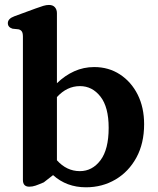

<svg xmlns="http://www.w3.org/2000/svg" viewBox="-20 -764 653 796"><path d="M216 -709.5V-419Q249 -451 287.8 -468.5Q326.5 -486 370.5 -486Q430.5 -486 477.2 -455.5Q524 -425 550.8 -371.8Q577.5 -318.5 577.5 -249Q577.5 -169.5 545.5 -110.8Q513.5 -52 458.8 -19.8Q404 12.5 336.5 12.5Q256 12.5 200 -38L161.5 -8Q140.5 1 127.5 5.5Q114.5 10 101.5 10Q75 10 75 -18V-612Q75 -627.5 70.2 -634Q65.5 -640.5 56.5 -642.5L32 -645Q12.5 -651 12.5 -668Q12.5 -686.5 39.5 -696.5L128 -729Q147.5 -736 159.8 -739.8Q172 -743.5 183 -743.5Q199 -743.5 207.5 -734Q216 -724.5 216 -709.5ZM311.5 -407Q257.5 -407 216 -361.5V-99.5Q256.5 -54.5 311 -54.5Q362.5 -54.5 396.5 -99.5Q430.5 -144.5 430.5 -234Q430.5 -320 396.5 -363.5Q362.5 -407 311.5 -407Z"/></svg>

Font: Fraunces 9pt Soft SemiBold
Style: Regular
Weight: 600
Version: Version 1.000;[b76b70a41]